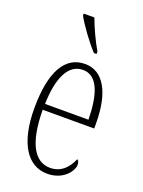

<svg xmlns="http://www.w3.org/2000/svg" viewBox="-147 -835 683 914"><g transform="rotate(20 195.0 -378.0)"><path d="M224 -606H237V-619C214 -657 184 -721 168 -766H114V-756C132 -721 189 -642 224 -606ZM211 10C291 10 333 -47 333 -80C333 -94 328 -101 322 -104C305 -62 272 -21 214 -21C135 -21 88 -101 87 -269H348V-294C348 -449 297 -543 203 -543C103 -543 47 -450 47 -262C47 -88 109 10 211 10ZM308 -299H88C91 -431 129 -513 203 -513C278 -513 306 -426 308 -299Z"/></g></svg>

Font: Noto Serif Thai ExtraCondensed ExtraLight
Style: Regular
Weight: 200
Width: 2
Designer: Monotype Design Team
Foundry: Monotype Imaging Inc.
Version: Version 2.002